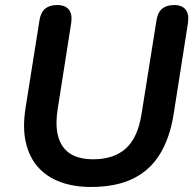

<svg xmlns="http://www.w3.org/2000/svg" viewBox="-20 -733 778 763"><path d="M341 10Q274 10 220.5 -9.5Q167 -29 131.5 -68.5Q96 -108 82.5 -167.5Q69 -227 82 -307L137 -653Q142 -684 159.5 -698.5Q177 -713 207 -713Q239 -713 253.5 -695Q268 -677 263 -642L209 -298Q194 -201 229.5 -150.5Q265 -100 350 -100Q432 -100 479.5 -142.5Q527 -185 542 -277L602 -653Q607 -684 624.5 -698.5Q642 -713 672 -713Q703 -713 717.5 -695Q732 -677 727 -642L670 -279Q655 -185 615.5 -120.5Q576 -56 508.5 -23Q441 10 341 10Z"/></svg>

Font: Nunito ExtraLight
Style: Italic
Weight: 200
Italic angle: -9°
Designer: Vernon Adams
Foundry: Vernon Adams
Version: Version 3.602